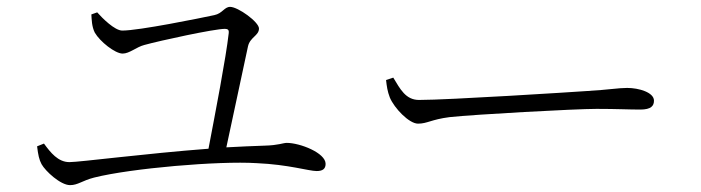

<svg xmlns="http://www.w3.org/2000/svg" viewBox="-20 -641 2040 559"><path d="M88 -215C91 -190 94 -176 101 -163C112 -143 156 -102 184 -102C207 -102 219 -115 254 -124C361 -151 617 -173 727 -166C820 -162 879 -143 902 -143C919 -143 928 -149 928 -164C928 -196 853 -225 815 -225C804 -225 791 -218 751 -217C716 -216 678 -214 639 -212L702 -506C708 -533 734 -537 734 -558C734 -577 673 -621 650 -621C633 -621 628 -602 604 -597C562 -588 385 -552 336 -552C314 -552 278 -588 263 -605L246 -599C247 -584 247 -564 256 -546C271 -520 315 -485 337 -485C357 -485 377 -504 400 -510C447 -523 604 -557 635 -557C644 -557 647 -553 646 -545C638 -473 607 -313 587 -208C403 -194 212 -169 182 -169C149 -169 127 -197 108 -223Z M1125 -415 1104 -408C1106 -390 1108 -375 1115 -357C1128 -326 1171 -281 1197 -281C1224 -281 1235 -293 1289 -300C1363 -308 1656 -324 1717 -324C1776 -324 1811 -322 1844 -322C1876 -322 1884 -333 1884 -348C1884 -372 1840 -385 1806 -385C1780 -385 1756 -380 1689 -376C1647 -373 1286 -350 1200 -350C1161 -350 1145 -382 1125 -415Z"/></svg>

Font: Noto Serif CJK HK Light
Style: Regular
Weight: 300
Designer: Ryoko NISHIZUKA 西塚涼子 (kana & ideographs); Frank Grießhammer (Latin, Greek & Cyrillic); Wenlong ZHANG 张文龙 (bopomofo); San
Foundry: Adobe
Version: Version 2.001;hotconv 1.1.0;makeotfexe 2.6.0